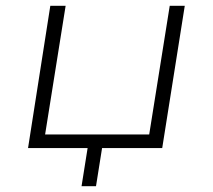

<svg xmlns="http://www.w3.org/2000/svg" viewBox="-20 -512 735 664"><path d="M262 132 283 0H77L154 -492H207L136 -47H496L567 -492H619L541 0H333L312 132Z"/></svg>

Font: Nunito Sans 7pt SemiExpanded ExtraLight
Style: Italic
Weight: 250
Width: 6
Italic angle: -9°
Designer: Vernon Adams
Foundry: Vernon Adams
Version: Version 3.101;gftools[0.9.27]